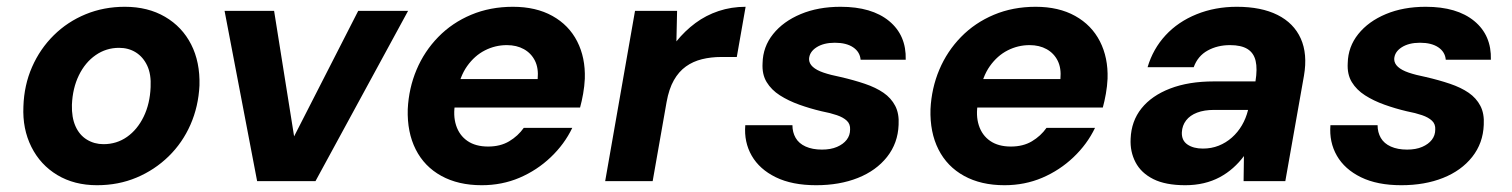

<svg xmlns="http://www.w3.org/2000/svg" viewBox="-20 -534 4458 566"><path d="M266 12Q199 12 149 -18Q99 -48 72.5 -101Q46 -154 49 -220Q51 -283 74.5 -336.5Q98 -390 138.5 -430Q179 -470 232.5 -492Q286 -514 348 -514Q416 -514 466.5 -484.5Q517 -455 543.5 -403Q570 -351 568 -282Q565 -220 541.5 -166.5Q518 -113 477 -73Q436 -33 382.5 -10.5Q329 12 266 12ZM285 -109Q324 -109 354.5 -130.5Q385 -152 403.5 -190Q422 -228 424 -277Q426 -315 414 -340.5Q402 -366 380.5 -379.5Q359 -393 331 -393Q293 -393 262 -371.5Q231 -350 212.5 -312Q194 -274 192 -225Q191 -188 202.5 -162Q214 -136 236 -122.5Q258 -109 285 -109Z M738 0 642 -502H788L847 -132L1036 -502H1183L910 0Z M1400 12Q1331 12 1281 -15.5Q1231 -43 1205.5 -93.5Q1180 -144 1182 -212Q1185 -274 1208 -328.5Q1231 -383 1272 -425Q1313 -467 1369 -490.5Q1425 -514 1492 -514Q1560 -514 1608.5 -487Q1657 -460 1681.5 -412Q1706 -364 1704 -302Q1703 -280 1699 -257.5Q1695 -235 1690 -217H1281L1296 -301H1565Q1568 -333 1557 -355Q1546 -377 1524.5 -389Q1503 -401 1474 -401Q1440 -401 1409.5 -385.5Q1379 -370 1357 -339Q1335 -308 1327 -260L1322 -231Q1315 -194 1324.5 -164.5Q1334 -135 1358 -118.5Q1382 -102 1419 -102Q1455 -102 1481 -117.5Q1507 -133 1524 -157H1667Q1644 -109 1603.5 -70.5Q1563 -32 1511.5 -10Q1460 12 1400 12Z M1764 0 1852 -502H1976L1974 -412Q1999 -443 2030 -466Q2061 -489 2098.5 -501.5Q2136 -514 2178 -514L2152 -366H2106Q2076 -366 2049.5 -359.5Q2023 -353 2002 -338Q1981 -323 1966.5 -297.5Q1952 -272 1945 -233L1904 0Z M2386 12Q2315 12 2267 -11.5Q2219 -35 2196 -75Q2173 -115 2177 -165H2316Q2316 -144 2325.5 -127.5Q2335 -111 2355 -102Q2375 -93 2403 -93Q2429 -93 2447.5 -101Q2466 -109 2476 -122Q2486 -135 2486 -152Q2487 -168 2476.5 -178Q2466 -188 2447 -194.5Q2428 -201 2402 -206Q2368 -214 2336 -225.5Q2304 -237 2279 -253Q2254 -269 2240 -292Q2226 -315 2228 -348Q2229 -396 2259 -433.5Q2289 -471 2340.5 -492.5Q2392 -514 2458 -514Q2550 -514 2601 -472Q2652 -430 2650 -358H2517Q2515 -381 2495 -394.5Q2475 -408 2441 -408Q2408 -408 2387 -394.5Q2366 -381 2365 -360Q2365 -347 2376 -337Q2387 -327 2407.5 -320Q2428 -313 2458 -307Q2497 -298 2529.5 -287Q2562 -276 2584.5 -260.5Q2607 -245 2619 -222Q2631 -199 2629 -166Q2627 -112 2595 -71.5Q2563 -31 2509 -9.5Q2455 12 2386 12Z M2941 12Q2872 12 2822 -15.5Q2772 -43 2746.5 -93.5Q2721 -144 2723 -212Q2726 -274 2749 -328.5Q2772 -383 2813 -425Q2854 -467 2910 -490.5Q2966 -514 3033 -514Q3101 -514 3149.5 -487Q3198 -460 3222.5 -412Q3247 -364 3245 -302Q3244 -280 3240 -257.5Q3236 -235 3231 -217H2822L2837 -301H3106Q3109 -333 3098 -355Q3087 -377 3065.5 -389Q3044 -401 3015 -401Q2981 -401 2950.5 -385.5Q2920 -370 2898 -339Q2876 -308 2868 -260L2863 -231Q2856 -194 2865.5 -164.5Q2875 -135 2899 -118.5Q2923 -102 2960 -102Q2996 -102 3022 -117.5Q3048 -133 3065 -157H3208Q3185 -109 3144.5 -70.5Q3104 -32 3052.5 -10Q3001 12 2941 12Z M3474 12Q3416 12 3380 -6Q3344 -24 3327.5 -55.5Q3311 -87 3313 -125Q3315 -177 3345 -214.5Q3375 -252 3429.5 -273Q3484 -294 3558 -294H3681Q3687 -331 3681.5 -354.5Q3676 -378 3657.5 -389.5Q3639 -401 3606 -401Q3569 -401 3540 -385Q3511 -369 3499 -336H3363Q3379 -390 3416 -430Q3453 -470 3507.5 -492Q3562 -514 3626 -514Q3698 -514 3746 -490Q3794 -466 3814.5 -420.5Q3835 -375 3824 -311L3769 0H3646L3647 -74Q3633 -55 3615 -39Q3597 -23 3575.5 -11.5Q3554 0 3528.5 6Q3503 12 3474 12ZM3526 -96Q3551 -96 3572.5 -104.5Q3594 -113 3611.5 -128.5Q3629 -144 3641 -164.5Q3653 -185 3659 -209V-210H3559Q3530 -210 3509 -202Q3488 -194 3476.5 -179Q3465 -164 3464 -144Q3463 -120 3480.5 -108Q3498 -96 3526 -96Z M4111 12Q4040 12 3992 -11.5Q3944 -35 3921 -75Q3898 -115 3902 -165H4041Q4041 -144 4050.5 -127.5Q4060 -111 4080 -102Q4100 -93 4128 -93Q4154 -93 4172.5 -101Q4191 -109 4201 -122Q4211 -135 4211 -152Q4212 -168 4201.5 -178Q4191 -188 4172 -194.5Q4153 -201 4127 -206Q4093 -214 4061 -225.5Q4029 -237 4004 -253Q3979 -269 3965 -292Q3951 -315 3953 -348Q3954 -396 3984 -433.5Q4014 -471 4065.5 -492.5Q4117 -514 4183 -514Q4275 -514 4326 -472Q4377 -430 4375 -358H4242Q4240 -381 4220 -394.5Q4200 -408 4166 -408Q4133 -408 4112 -394.5Q4091 -381 4090 -360Q4090 -347 4101 -337Q4112 -327 4132.5 -320Q4153 -313 4183 -307Q4222 -298 4254.5 -287Q4287 -276 4309.5 -260.5Q4332 -245 4344 -222Q4356 -199 4354 -166Q4352 -112 4320 -71.5Q4288 -31 4234 -9.5Q4180 12 4111 12Z"/></svg>

Font: DM Sans 16pt ExtraBold
Style: Italic
Weight: 800
Italic angle: -10°
Version: Version 4.004;gftools[0.9.30]